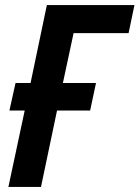

<svg xmlns="http://www.w3.org/2000/svg" viewBox="-20 -734 548 754"><path d="M141 0 204 -300H334L357 -408H227L269 -604H485L508 -714H164L100 -408H41L17 -300H77L13 0Z"/></svg>

Font: Noto Sans UI SemiCondensed
Style: Bold Italic
Weight: 700
Width: 4
Designer: Monotype Design Team
Foundry: Monotype Imaging Inc.
Version: 1.001